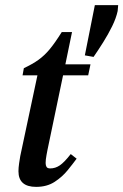

<svg xmlns="http://www.w3.org/2000/svg" viewBox="-20 -718 481 749"><path d="M121 11Q52 11 52 -50Q52 -63 54.5 -80.5Q57 -98 59 -109L126 -424H68L73 -452Q107 -468 130 -484.5Q153 -501 173.5 -525.5Q194 -550 221 -593H261L235 -467H333L324 -424H226L165 -132Q165 -132 161.5 -113.5Q158 -95 158 -82Q158 -73 161.5 -67Q165 -61 176 -61Q196 -61 213.5 -73Q231 -85 256 -117L279 -99Q265 -80 244 -54Q223 -28 193 -8.5Q163 11 121 11ZM345 -496 311 -502 350 -698H441L439 -675Q433 -647 417.5 -615.5Q402 -584 382.5 -553Q363 -522 345 -496Z"/></svg>

Font: STIX Two Text Medium
Style: Italic
Weight: 500
Italic angle: -12°
Designer: Ross Mills, John Hudson & Paul Hanslow, Tiro Typeworks Ltd; with prior portions MicroPress Inc. and Coen Hoffman, Elsevi
Foundry: Tiro Typeworks Ltd
Version: Version 2.13 b171